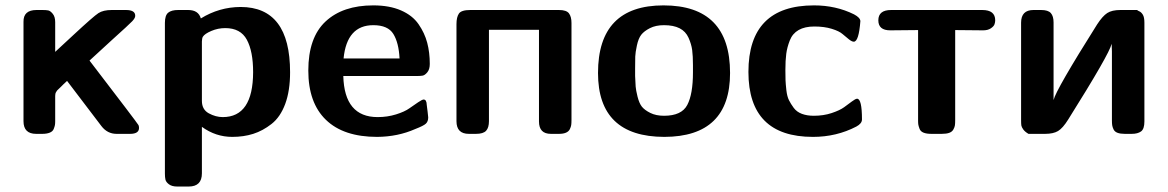

<svg xmlns="http://www.w3.org/2000/svg" viewBox="-20 -495 4321 710"><path d="M66.9 -46.9V-413.1V-414.1Q65.9 -458 115.2 -458H137.2Q150.4 -458 158.2 -456.5Q166 -455.1 175 -444.1Q184.1 -433.1 184.1 -413.1V-303.2Q210 -327.1 251 -365.2Q326.2 -435.1 344 -446.5Q361.8 -458 393.1 -458H445.8Q480 -458 480 -437V-436Q480 -428.2 469 -416.5Q458 -404.8 394 -347.2Q345.2 -302.2 311 -271Q485.8 -43 492.2 -32.2Q494.1 -27.3 494.1 -22Q494.1 0 460.9 0H411.1Q377 0 355 -28.8L228 -195.8Q222.2 -190.9 215.1 -183.8Q208 -176.8 205.1 -173.8Q202.1 -170.9 197.5 -166.5Q192.9 -162.1 191.4 -160.6Q189.9 -159.2 188 -155.5Q186 -151.9 185.5 -150.9Q185.1 -149.9 184.6 -146Q184.1 -142.1 184.1 -140.1Q184.1 -138.2 184.1 -132.8V-46.9Q184.1 -38.1 183.1 -32.5Q182.1 -26.9 178.5 -17.8Q174.8 -8.8 163.8 -4.4Q152.8 0 136.2 0H113.8Q66.9 0 66.9 -46.9Z M589.8 147V-410.2Q589.8 -438 601.8 -448Q613.8 -458 638.7 -458H675.8Q713.9 -458 722.7 -426.8Q790.5 -468.8 869.6 -469.2Q1052.7 -469.2 1052.7 -228Q1052.7 -159.2 1034.7 -110.6Q1016.6 -62 984.1 -36.6Q951.7 -11.2 916.3 0Q880.9 11.2 838.9 11.2Q777.8 11.2 726.6 -25.9V146Q726.6 194.8 677.7 194.8H635.7Q615.7 194.8 604.7 186.5Q593.8 178.2 591.8 169.2Q589.8 160.2 589.8 147ZM726.6 -122.1Q726.6 -89.8 752.2 -75.9Q777.8 -62 803.7 -62Q915.5 -62 916 -228Q916 -305.2 892.8 -348.1Q869.6 -391.1 813 -391.1Q786.1 -391.1 761.5 -380.6Q736.8 -370.1 730 -358.9Q727.1 -354 726.6 -341.8Z M1120.1 -233.9Q1120.1 -356 1183.8 -415.5Q1247.6 -475.1 1360.4 -475.1Q1420.4 -475.1 1462.9 -456.5Q1505.4 -438 1527.8 -405.5Q1550.3 -373 1559.8 -336.9Q1569.3 -300.8 1569.3 -258.8Q1569.3 -238.8 1560.3 -227.8Q1551.3 -216.8 1542.7 -215.3Q1534.2 -213.9 1521.5 -213.9H1249.5Q1253.4 -62 1376.5 -62Q1412.6 -62 1444.6 -72Q1476.6 -82 1493.9 -94.5Q1511.2 -106.9 1526.4 -116.9Q1541.5 -127 1546.4 -127Q1557.6 -127 1558.1 -106.9Q1559.1 -97.2 1561.3 -81.5Q1563.5 -65.9 1563.5 -61Q1563.5 -45.9 1554.9 -37.8Q1546.4 -29.8 1516.1 -18.1Q1451.2 10.7 1374.5 11.2Q1250.5 11.2 1185.3 -51.8Q1120.1 -114.7 1120.1 -233.9ZM1250.5 -278.8H1457.5Q1454.6 -336.9 1434.6 -369.4Q1414.6 -401.9 1360.4 -401.9Q1262.7 -401.9 1250.5 -278.8Z M1668 -46.9V-405.8Q1668 -431.6 1677 -444.8Q1686 -458 1719.2 -458H2046.9Q2074.7 -458 2084 -445.6Q2093.3 -433.1 2093.3 -410.2V-50.8Q2093.3 -39.6 2092.3 -32.7Q2091.3 -25.9 2087.2 -17.3Q2083 -8.8 2073 -4.4Q2063 0 2046.9 0H2017.1Q1973.1 0 1973.1 -45.9V-384.8H1788.1V-46.9Q1788.1 -22.9 1777.6 -11.5Q1767.1 0 1740.2 0H1713.9Q1668 0 1668 -46.9Z M2191.4 -225.1Q2191.4 -475.1 2433.6 -475.1Q2679.7 -475.1 2679.7 -225.1Q2679.7 10.7 2436.5 11.2Q2191.4 10.7 2191.4 -225.1ZM2328.6 -213.9Q2329.6 -188 2330.6 -175Q2331.5 -162.1 2337.6 -137.5Q2343.8 -112.8 2353.8 -100.3Q2363.8 -87.9 2384.8 -77.4Q2405.8 -66.9 2435.5 -66.9Q2500.5 -66.9 2521.5 -106.9Q2542.5 -147 2542.5 -227.1V-253.9Q2542.5 -288.1 2539.6 -310.1Q2536.6 -332 2526.1 -355.5Q2515.6 -378.9 2493.2 -390.4Q2470.7 -401.9 2435.5 -401.9Q2404.8 -401.9 2383.3 -390.9Q2361.8 -379.9 2351.3 -366.5Q2340.8 -353 2335.2 -326.9Q2329.6 -300.8 2329.1 -285.9Q2328.6 -271 2328.6 -242.2Z M2747.6 -229Q2747.6 -475.1 2990.2 -475.1Q3071.3 -475.1 3138.2 -441.9Q3161.1 -429.7 3161.6 -417Q3155.8 -340.8 3137.2 -340.8Q3130.4 -340.8 3119.4 -349.4Q3108.4 -357.9 3095.9 -368.9Q3083.5 -379.9 3055.9 -388.4Q3028.3 -397 2991.2 -397Q2956.1 -397 2933.3 -384Q2910.6 -371.1 2900.6 -345.5Q2890.6 -319.8 2887.5 -295.9Q2884.3 -272 2884.3 -235.8Q2884.3 -211.9 2884.8 -198.5Q2885.3 -185.1 2887.9 -161.6Q2890.6 -138.2 2897.5 -124.5Q2904.3 -110.8 2915.3 -95.9Q2926.3 -81.1 2945.3 -74Q2964.4 -66.9 2989.3 -66.9Q3025.4 -66.9 3055.4 -76.9Q3085.4 -86.9 3101.3 -98.4Q3117.2 -109.9 3130.4 -119.9Q3143.6 -129.9 3149.4 -129.9Q3167.5 -129.9 3167.5 -53.2Q3167.5 -38.1 3146.5 -26.9Q3073.2 11.2 2986.3 11.2Q2747.6 11.2 2747.6 -229Z M3228 -419.9Q3228 -458 3275.4 -458H3612.3Q3660.2 -458 3660.2 -419.9Q3660.2 -413.1 3657.7 -405.5Q3655.3 -397.9 3644.3 -390.4Q3633.3 -382.8 3615.2 -382.8Q3532.2 -383.8 3512.2 -383.8V-51.8Q3512.2 -38.6 3511.2 -31.7Q3510.3 -24.9 3505.6 -16.4Q3501 -7.8 3490.5 -3.9Q3480 0 3462.4 0H3424.3Q3406.2 0 3395.3 -4.4Q3384.3 -8.8 3380.6 -18.3Q3377 -27.8 3376 -33.4Q3375 -39.1 3375 -47.9V-383.8Q3355 -383.8 3272 -382.8Q3228 -382.8 3228 -419.9Z M3755.9 -51.8V-411.1Q3755.9 -458 3801.8 -458H3830.1Q3856 -458 3866 -446.5Q3876 -435.1 3876 -412.1V-125Q3884.8 -163.1 4037.1 -404.8Q4057.1 -435.5 4074.5 -446.8Q4091.8 -458 4123 -458H4185.1Q4186 -456.1 4193.1 -453.1Q4200.2 -450.2 4206.1 -440.7Q4211.9 -431.2 4211.9 -411.1V-45.9Q4211.9 -18.1 4199.5 -9Q4187 0 4165 0H4139.2Q4123 0 4112.5 -3.9Q4102.1 -7.8 4097.9 -16.4Q4093.8 -24.9 4092.8 -32Q4091.8 -39.1 4091.8 -49.8V-304.2Q4091.8 -309.1 4091.3 -318.6Q4090.8 -328.1 4090.8 -333Q4082 -294.9 3930.2 -53.2Q3910.2 -21 3892.6 -10.5Q3875 0 3844.7 0H3783.2Q3770 -7.8 3763.9 -16.4Q3757.8 -24.9 3756.8 -31.2Q3755.9 -37.6 3755.9 -51.8Z"/></svg>

Font: CMU Sans Serif
Style: Bold
Weight: 700
Version: Version 0.7.0